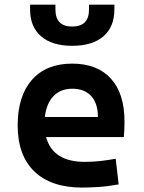

<svg xmlns="http://www.w3.org/2000/svg" viewBox="-20 -803 626 832"><path d="M335.4 9.8Q201.7 9.8 129.2 -59.8Q56.6 -129.4 56.6 -259.8Q56.6 -386.7 118.4 -457Q180.2 -527.3 292.5 -527.3Q400.9 -527.3 460.2 -462.9Q519.5 -398.4 519.5 -275.9Q519.5 -240.7 516.6 -209H179.7Q209 -101.6 347.2 -101.6Q381.3 -101.6 414.3 -105.2Q447.3 -108.9 481.4 -115.2L494.1 -3.9Q445.8 4.9 406 7.3Q366.2 9.8 335.4 9.8ZM174.3 -295.9H404.3Q404.3 -355.5 375 -387Q345.7 -418.5 293.5 -418.5Q242.7 -418.5 211.9 -386.7Q181.2 -355 174.3 -295.9ZM293 -604.5Q206.1 -604.5 158.2 -645.5Q110.4 -686.5 110.4 -761.7V-782.7H220.2V-761.7Q220.2 -688 293 -688Q365.7 -688 365.7 -761.7V-782.7H475.6V-761.7Q475.6 -686.5 428 -645.5Q380.4 -604.5 293 -604.5Z"/></svg>

Font: CaskaydiaCove NFP SemiBold
Style: Regular
Weight: 600
Designer: Aaron Bell
Foundry: Saja Typeworks
Version: Version 2111.001; VTT 6.35;Nerd Fonts 3.1.1